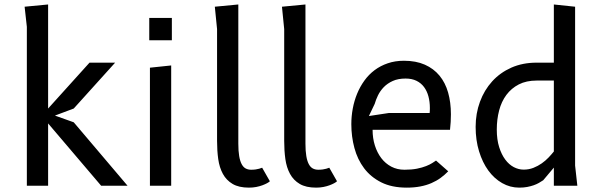

<svg xmlns="http://www.w3.org/2000/svg" viewBox="-20 -830 2690 858"><path d="M100 0V-710L90 -800L195 -810V-345L380 -550H494.5L309.5 -345L225.5 -313.5L309.5 -283.5L550 0H432L195 -278.5V0Z M745 0H650V-527.5L745 -537.5ZM647 -750H748V-650H647Z M1045 -188Q1045 -155 1048.8 -132.8Q1052.5 -110.5 1059.8 -96.8Q1067 -83 1077.8 -77.2Q1088.5 -71.5 1102.5 -71.5Q1113.5 -71.5 1122.5 -72.8Q1131.5 -74 1138 -76Q1145.5 -78 1151.5 -80.5L1186 -20Q1182 -16 1173.2 -11.2Q1164.5 -6.5 1152.5 -2Q1140.5 2.5 1125.2 5.5Q1110 8.5 1092.5 8.5Q1047.5 8.5 1019.5 -8Q991.5 -24.5 976 -53Q960.5 -81.5 955.2 -119.2Q950 -157 950 -200V-700L940 -800L1045 -810Z M1345 -188Q1345 -155 1348.8 -132.8Q1352.5 -110.5 1359.8 -96.8Q1367 -83 1377.8 -77.2Q1388.5 -71.5 1402.5 -71.5Q1413.5 -71.5 1422.5 -72.8Q1431.5 -74 1438 -76Q1445.5 -78 1451.5 -80.5L1486 -20Q1482 -16 1473.2 -11.2Q1464.5 -6.5 1452.5 -2Q1440.5 2.5 1425.2 5.5Q1410 8.5 1392.5 8.5Q1347.5 8.5 1319.5 -8Q1291.5 -24.5 1276 -53Q1260.5 -81.5 1255.2 -119.2Q1250 -157 1250 -200V-700L1240 -800L1345 -810Z M1983 -64.5Q1967.5 -48.5 1949 -35Q1930.5 -21.5 1908 -11.8Q1885.5 -2 1858.2 3.2Q1831 8.5 1797.5 8.5Q1731 8.5 1684 -15Q1637 -38.5 1607.2 -78Q1577.5 -117.5 1563.8 -168.5Q1550 -219.5 1550 -275Q1550 -310.5 1556.5 -345.2Q1563 -380 1576 -411.5Q1589 -443 1608.5 -470Q1628 -497 1654 -516.5Q1680 -536 1712.8 -547.2Q1745.5 -558.5 1785 -558.5Q1839 -558.5 1878.5 -541Q1918 -523.5 1944 -492Q1970 -460.5 1982.5 -416.5Q1995 -372.5 1995 -319Q1995 -303.5 1994 -285Q1993 -266.5 1991 -250H1645Q1645 -212.5 1655.2 -180Q1665.5 -147.5 1684 -123.2Q1702.5 -99 1728.8 -85.2Q1755 -71.5 1787.5 -71.5Q1819.5 -71.5 1843.2 -76.2Q1867 -81 1884 -87.8Q1901 -94.5 1911.8 -101.5Q1922.5 -108.5 1928.5 -112.5ZM1900 -325Q1900.5 -330.5 1900.8 -336Q1901 -341.5 1901 -347Q1901 -375.5 1894.5 -399.5Q1888 -423.5 1874.8 -441.2Q1861.5 -459 1841 -469Q1820.5 -479 1792.5 -479Q1759 -479 1735.2 -468.2Q1711.5 -457.5 1695.2 -440.8Q1679 -424 1669.2 -404Q1659.5 -384 1654.5 -366L1628.5 -311.5L1717.5 -325Z M2378 -470Q2332 -470 2298.5 -452.8Q2265 -435.5 2243 -406Q2221 -376.5 2210.5 -336.5Q2200 -296.5 2200 -251Q2200 -206.5 2210.5 -173Q2221 -139.5 2237.8 -117Q2254.5 -94.5 2276 -83.2Q2297.5 -72 2320 -72Q2343.5 -72 2363.8 -80Q2384 -88 2401 -100Q2418 -112 2431.5 -126.2Q2445 -140.5 2455 -153V-470ZM2455 0V-81L2407.5 -24.5Q2398.5 -18.5 2388 -12.5Q2377.5 -6.5 2364.5 -2Q2351.5 2.5 2335.8 5.5Q2320 8.5 2300.5 8.5Q2259.5 8.5 2224 -11.8Q2188.5 -32 2162.2 -68Q2136 -104 2120.8 -153.8Q2105.5 -203.5 2105.5 -263Q2105.5 -323 2124.8 -375.2Q2144 -427.5 2179.5 -466.5Q2215 -505.5 2265.2 -527.8Q2315.5 -550 2377.5 -550H2455V-810L2550 -800V-90L2560 0Z"/></svg>

Font: B612
Style: Regular
Weight: 400
Designer: Nicolas Chauveau, Thomas Paillot, Jonathan Favre-Lamarine, Jean-Luc Vinot
Foundry: AIRBUS
Version: Version 1.008